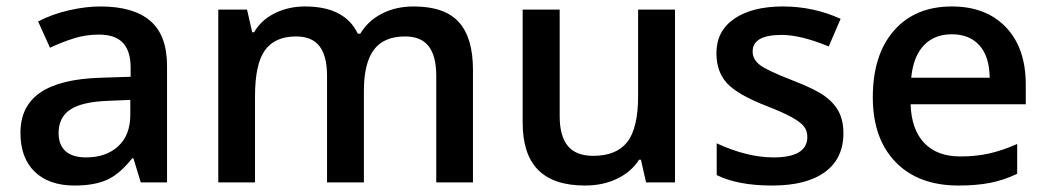

<svg xmlns="http://www.w3.org/2000/svg" viewBox="-20 -570 3274 600"><path d="M419.9 0 397 -75.2H393.1Q354 -25.9 314.5 -8.1Q274.9 9.8 212.9 9.8Q133.3 9.8 88.6 -33.2Q43.9 -76.2 43.9 -154.8Q43.9 -238.3 106 -280.8Q168 -323.2 294.9 -327.1L388.2 -330.1V-358.9Q388.2 -410.6 364 -436.3Q339.8 -461.9 289.1 -461.9Q247.6 -461.9 209.5 -449.7Q171.4 -437.5 136.2 -420.9L99.1 -502.9Q143.1 -525.9 195.3 -537.8Q247.6 -549.8 293.9 -549.8Q397 -549.8 449.5 -504.9Q502 -460 502 -363.8V0ZM249 -78.1Q311.5 -78.1 349.4 -113Q387.2 -147.9 387.2 -210.9V-257.8L317.9 -254.9Q236.8 -252 200 -227.8Q163.1 -203.6 163.1 -153.8Q163.1 -117.7 184.6 -97.9Q206.1 -78.1 249 -78.1Z M1117.2 0H1002V-333Q1002 -395 978.5 -425.5Q955.1 -456.1 905.3 -456.1Q838.9 -456.1 807.9 -412.8Q776.9 -369.6 776.9 -269V0H662.1V-540H752L768.1 -469.2H773.9Q796.4 -507.8 839.1 -528.8Q881.8 -549.8 933.1 -549.8Q1057.6 -549.8 1098.1 -464.8H1106Q1129.9 -504.9 1173.3 -527.3Q1216.8 -549.8 1272.9 -549.8Q1369.6 -549.8 1413.8 -501Q1458 -452.1 1458 -352.1V0H1343.3V-333Q1343.3 -395 1319.6 -425.5Q1295.9 -456.1 1246.1 -456.1Q1179.2 -456.1 1148.2 -414.3Q1117.2 -372.6 1117.2 -286.1Z M1999 0 1982.9 -70.8H1977.1Q1953.1 -33.2 1908.9 -11.7Q1864.7 9.8 1808.1 9.8Q1710 9.8 1661.6 -39.1Q1613.3 -87.9 1613.3 -187V-540H1729V-207Q1729 -145 1754.4 -114Q1779.8 -83 1834 -83Q1906.2 -83 1940.2 -126.2Q1974.1 -169.4 1974.1 -271V-540H2089.4V0Z M2615.7 -153.8Q2615.7 -74.7 2558.1 -32.5Q2500.5 9.8 2393.1 9.8Q2285.2 9.8 2219.7 -22.9V-122.1Q2314.9 -78.1 2397 -78.1Q2502.9 -78.1 2502.9 -142.1Q2502.9 -162.6 2491.2 -176.3Q2479.5 -189.9 2452.6 -204.6Q2425.8 -219.2 2377.9 -237.8Q2284.7 -273.9 2251.7 -310.1Q2218.8 -346.2 2218.8 -403.8Q2218.8 -473.1 2274.7 -511.5Q2330.6 -549.8 2426.8 -549.8Q2522 -549.8 2606.9 -511.2L2569.8 -424.8Q2482.4 -460.9 2422.9 -460.9Q2332 -460.9 2332 -409.2Q2332 -383.8 2355.7 -366.2Q2379.4 -348.6 2459 -317.9Q2525.9 -292 2556.2 -270.5Q2586.4 -249 2601.1 -220.9Q2615.7 -192.9 2615.7 -153.8Z M2975.6 9.8Q2849.6 9.8 2778.6 -63.7Q2707.5 -137.2 2707.5 -266.1Q2707.5 -398.4 2773.4 -474.1Q2839.4 -549.8 2954.6 -549.8Q3061.5 -549.8 3123.5 -484.9Q3185.5 -419.9 3185.5 -306.2V-244.1H2825.7Q2828.1 -165.5 2868.2 -123.3Q2908.2 -81.1 2981 -81.1Q3028.8 -81.1 3070.1 -90.1Q3111.3 -99.1 3158.7 -120.1V-26.9Q3116.7 -6.8 3073.7 1.5Q3030.8 9.8 2975.6 9.8ZM2954.6 -462.9Q2899.9 -462.9 2866.9 -428.2Q2834 -393.6 2827.6 -327.1H3072.8Q3071.8 -394 3040.5 -428.5Q3009.3 -462.9 2954.6 -462.9Z"/></svg>

Font: f0_1792           
Style: Regular
Weight: 600
Foundry: Ascender Corporation
Version: Version 1.10